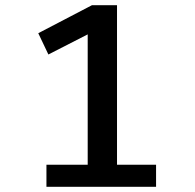

<svg xmlns="http://www.w3.org/2000/svg" viewBox="-20 -720 750 740"><path d="M431 -85H581.5V0H159V-85H318V-587.5L166.5 -510L127.5 -592L334.5 -700H431Z"/></svg>

Font: League Mono Medium
Style: Regular
Weight: 500
Width: 6
Designer: Tyler Finck
Foundry: The League of Moveable Type / Tyler Finck
Version: Version 2.300;RELEASE